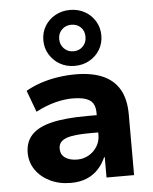

<svg xmlns="http://www.w3.org/2000/svg" viewBox="-57 -871 741 930"><g transform="rotate(-5 313.5 -406.5)"><path d="M250 11Q194 11 149.5 -10.5Q105 -32 79.5 -69Q54 -106 54 -152Q54 -205 85.5 -239Q117 -273 183.5 -289Q250 -305 357 -305H423V-221H364Q325 -221 296 -218Q267 -215 248 -208Q229 -201 219.5 -189Q210 -177 210 -159Q210 -130 232 -114.5Q254 -99 291 -99Q321 -99 346.5 -113.5Q372 -128 387.5 -153Q403 -178 403 -209V-316Q403 -361 376 -378.5Q349 -396 293 -396Q254 -396 209 -384.5Q164 -373 114 -347L75 -452Q110 -472 149.5 -485Q189 -498 232 -504.5Q275 -511 318 -511Q394 -511 447.5 -488.5Q501 -466 529.5 -418.5Q558 -371 558 -294V0H424V-99H421Q407 -67 384 -42Q361 -17 328 -3Q295 11 250 11ZM318 -552Q278 -552 246.5 -570Q215 -588 196 -619Q177 -650 177 -688Q177 -727 195.5 -757.5Q214 -788 246 -806Q278 -824 318 -824Q358 -824 390 -806Q422 -788 440.5 -757Q459 -726 459 -687Q459 -650 440.5 -619Q422 -588 390 -570Q358 -552 318 -552ZM318 -623Q346 -623 364 -641.5Q382 -660 382 -688Q382 -717 364 -734.5Q346 -752 318 -752Q291 -752 272.5 -734Q254 -716 254 -688Q254 -660 272.5 -641.5Q291 -623 318 -623Z"/></g></svg>

Font: Nunito Sans 8pt ExtraBold
Style: Regular
Weight: 800
Version: Version 3.101;gftools[0.9.27]